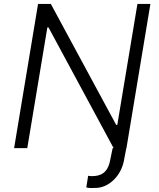

<svg xmlns="http://www.w3.org/2000/svg" viewBox="-20 -747 800 968"><path d="M672.9 -727.3 571.4 -117.5H565.7L236.2 -727.3H171.9L51.1 0H117.5L218.8 -609H224.4L552.9 0H547.9L534.4 65.3C522 125 486.9 141.3 443.2 141C435.7 141.3 429 139.9 424.4 139.2L415.1 197.8C425.8 201.7 443.2 201 460.2 200.6C523.4 201 586.6 146 603.7 68.2L616.8 0H617.5L738.3 -727.3Z"/></svg>

Font: TID UI Light
Style: Italic
Weight: 300
Italic angle: -9.39999°
Designer: The TID Project Authors
Foundry: Bakken & Bæck
Version: Version 1.001;hotconv 1.0.109;makeotfexe 2.5.65596